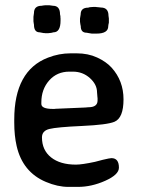

<svg xmlns="http://www.w3.org/2000/svg" viewBox="-20 -712 555 737"><path d="M354.5 -326.2V-335.4L354 -338.9L353 -351.6Q352.5 -355 352.5 -357.4Q352.5 -387.7 325 -412.4Q297.4 -437 259.8 -437H246.1Q198.7 -437 168.7 -403.1Q138.7 -369.1 138.7 -318.8V-313Q138.7 -293.9 183.1 -293.9H189L192.4 -294.4L307.1 -299.3L318.8 -300.3Q354.5 -300.3 354.5 -326.2ZM212.4 -632.8Q212.4 -587.9 185.1 -587.9Q179.2 -585.9 176.8 -585.9L164.1 -584.5H153.3L151.4 -585H147.9L132.3 -587.9Q110.4 -587.9 110.4 -617.2Q109.4 -621.1 109.4 -623L108.4 -630.4V-647.5L110.4 -662.1Q110.4 -689.9 140.1 -689.9Q144 -690.9 145.5 -690.9L154.3 -691.9H168.9L183.1 -689.9Q210.4 -689.9 210.4 -657.2L211.9 -649.9V-646.5L212.4 -640.6ZM367.2 -683.1Q396.5 -683.1 396.5 -651.4L397.9 -641.1V-625Q395.5 -615.2 395.5 -611.3Q395.5 -583 350.1 -583H332.5L323.2 -584.5L312.5 -586.4Q290 -586.4 290 -611.3Q288.6 -616.2 288.6 -618.2L287.1 -628.4V-641.1L289.6 -656.7Q289.6 -682.6 318.4 -682.6Q324.2 -684.6 327.1 -684.6L340.8 -685.5H346.7L348.6 -685.1L363.8 -683.6Q365.7 -683.1 367.2 -683.1ZM279.3 5.4H244.6Q243.7 5.4 242.7 5.4Q201.2 5.4 156.2 -13.7Q66.9 -51.3 43.9 -151.4Q34.7 -191.4 34.7 -241.2V-252.9Q34.7 -440.9 164.1 -490.7Q206.5 -507.3 251 -507.3H273.9Q318.4 -507.3 353 -491.2Q387.7 -475.1 408.2 -452.6Q454.1 -401.9 454.1 -330.6Q454.1 -259.3 419.4 -244.6Q391.6 -232.9 294.9 -228.5Q198.2 -224.1 169.7 -217Q141.1 -210 141.1 -184.6Q141.1 -135.7 176 -107.9Q210.9 -80.1 271.5 -80.1Q294.4 -80.1 344.7 -90.8L374.5 -98.6Q401.4 -105 407.7 -105Q436.5 -105 436.5 -68.4Q436.5 -41.5 384 -18.1Q331.5 5.4 279.3 5.4Z"/></svg>

Font: Averia Sans Libre
Style: Regular
Weight: 400
Version: Version 1.002